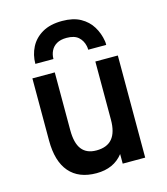

<svg xmlns="http://www.w3.org/2000/svg" viewBox="-112 -829 806 928"><g transform="rotate(-15 291.0 -365.0)"><path d="M256.5 12Q168 12 121.5 -42Q75 -96 75 -200V-511H187V-222Q187 -157 211.2 -125.8Q235.5 -94.5 284.5 -94.5Q338 -94.5 364 -125.8Q390 -157 390 -220V-511H502.5V0H390V-48Q366.5 -18 333.2 -3Q300 12 256.5 12ZM107 -575Q107 -620 126.5 -658Q146 -696 185.5 -719Q225 -742 285 -742Q340 -742 376.5 -721.8Q413 -701.5 433.5 -668Q454 -634.5 460.5 -594Q461.5 -589.5 461.5 -584.8Q461.5 -580 461.5 -575H371.5Q371.5 -580 371 -584.8Q370.5 -589.5 369.5 -594Q363.5 -622 343.5 -639.8Q323.5 -657.5 285 -657.5Q254.5 -657.5 235.2 -646.2Q216 -635 206.8 -616.2Q197.5 -597.5 197.5 -575Z"/></g></svg>

Font: Overpass SemiBold
Style: Regular
Weight: 600
Designer: Delve Withrington, Dave Bailey, Thomas Jockin
Foundry: Delve Fonts LLC
Version: Version 4.000